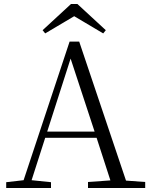

<svg xmlns="http://www.w3.org/2000/svg" viewBox="-20 -940 752 960"><path d="M367 -920H335L193 -789L206 -773L351 -859L496 -773L509 -789ZM333 -647 453 -282H216ZM420 0H706V-30L610 -37L376 -732H328L98 -39L11 -29V0H235V-29L138 -39L206 -251H463L532 -38L420 -30Z"/></svg>

Font: Noto Serif CJK KR Light
Style: Regular
Weight: 300
Designer: Ryoko NISHIZUKA 西塚涼子 (kana & ideographs); Frank Grießhammer (Latin, Greek & Cyrillic); Wenlong ZHANG 张文龙 (bopomofo); San
Foundry: Adobe
Version: Version 2.001;hotconv 1.1.0;makeotfexe 2.6.0